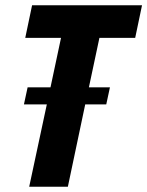

<svg xmlns="http://www.w3.org/2000/svg" viewBox="-20 -710 560 730"><path d="M358 -566 318 -378H398L384 -313H304L238 0H91L158 -313H71L85 -378H172L212 -566H76L102 -690H520L494 -566Z"/></svg>

Font: Decalotype
Style: Bold Italic
Weight: 700
Italic angle: -12°
Designer: Alfredo Marco Pradil
Foundry: Alfredo Marco Pradil
Version: Version 1.0